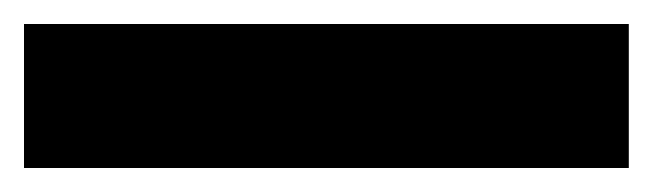

<svg xmlns="http://www.w3.org/2000/svg" viewBox="-22 45 544 160"><path d="M502 185H-2V65H502Z"/></svg>

Font: Noto Sans Meetei Mayek Black
Style: Regular
Weight: 900
Designer: Monotype Design Team and Neelakash Kshetrimayum
Foundry: Monotype Imaging Inc.
Version: Version 2.002; ttfautohint (v1.8.4.7-5d5b)